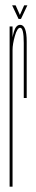

<svg xmlns="http://www.w3.org/2000/svg" viewBox="-20 -699 136 719"><path d="M69 -332Q69 -481 69 -538Q69 -595 55.5 -595Q44.5 -595 35.8 -564.5Q27 -534 27 -512L24 -528Q24 -553 31.8 -579.5Q39.5 -606 55.5 -606Q80 -606 80 -543.5Q80 -481 80 -332ZM16 0V-600H27V-545.5V0ZM49.5 -628 25.5 -679H38.5L54.5 -643L70.5 -679H82.5L58.5 -628Z"/></svg>

Font: Anybody UltraCondensed Thin
Style: Regular
Weight: 100
Width: 1
Designer: Tyler Finck
Foundry: Etcetera Type Company
Version: Version 1.110